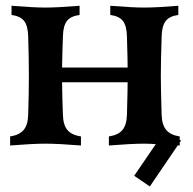

<svg xmlns="http://www.w3.org/2000/svg" viewBox="-20 -510 680 675"><path d="M617.2 -16.6 611.8 -8.8V1.5Q609.4 1 605 1L506.8 145.5L451.7 107.9L527.8 -3.4Q502 -4.9 487.3 -4.9Q442.4 -4.9 362.8 1.5V-30.3Q395.5 -35.2 410.4 -53Q425.3 -70.8 426.3 -106Q426.3 -112.8 427 -136.2Q427.7 -159.7 428.2 -182.4Q428.7 -205.1 428.7 -220.7H198.2Q199.2 -154.3 201.2 -106Q202.1 -70.8 217 -53Q231.9 -35.2 264.6 -30.3V1.5Q185.1 -4.9 140.1 -4.9Q94.7 -4.9 15.6 1.5V-30.3Q47.9 -35.2 63 -53Q78.1 -70.8 79.1 -106Q81.5 -181.6 81.5 -244.1Q81.5 -306.6 79.1 -382.3Q78.1 -418.5 65.2 -435.8Q52.2 -453.1 20.5 -457.5V-489.7Q99.6 -483.4 140.1 -483.4Q180.2 -483.4 259.8 -489.7V-457.5Q228 -453.1 215.1 -436Q202.1 -418.9 201.2 -382.3Q199.2 -333.5 198.2 -272.5H428.7Q428.7 -288.1 428.2 -309.8Q427.7 -331.5 427 -353.3Q426.3 -375 426.3 -382.3Q425.3 -418.9 412.4 -436Q399.4 -453.1 367.7 -457.5V-489.7Q447.3 -483.4 487.3 -483.4Q527.8 -483.4 606.9 -489.7V-457.5Q575.2 -453.1 562.3 -435.8Q549.3 -418.5 548.3 -382.3Q545.4 -291.5 545.4 -244.1Q545.4 -196.8 548.3 -106Q549.3 -70.8 564.5 -53Q579.6 -35.2 611.8 -30.3V-17.1Z"/></svg>

Font: Flanker
Style: Bold
Weight: 700
Designer: Flanker
Foundry: Flanker
Version: Version 2.021